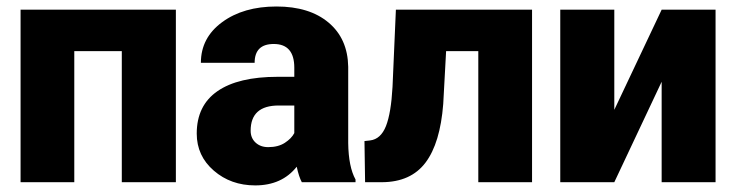

<svg xmlns="http://www.w3.org/2000/svg" viewBox="-20 -558 2253 588"><path d="M518.6 0H353V-401.4H207.5V0H43V-528.3H518.6Z M904.3 0Q895.5 -16.1 888.7 -47.4Q843.3 9.8 761.7 9.8Q687 9.8 634.8 -35.4Q582.5 -80.6 582.5 -148.9Q582.5 -234.9 646 -278.8Q709.5 -322.8 830.6 -322.8H881.3V-350.6Q881.3 -423.3 818.4 -423.3Q759.8 -423.3 759.8 -365.7H595.2Q595.2 -442.4 660.4 -490.2Q725.6 -538.1 826.7 -538.1Q927.7 -538.1 986.3 -488.8Q1044.9 -439.5 1046.4 -353.5V-119.6Q1047.4 -46.9 1068.8 -8.3V0ZM801.3 -107.4Q832 -107.4 852.3 -120.6Q872.6 -133.8 881.3 -150.4V-234.9H833.5Q747.6 -234.9 747.6 -157.7Q747.6 -135.3 762.7 -121.3Q777.8 -107.4 801.3 -107.4Z M1609.4 -528.3V0H1444.8V-401.4H1346.2L1337.4 -239.7Q1328.1 -119.6 1283.2 -60.1Q1238.3 -0.5 1149.9 0H1098.1L1096.2 -126L1113.3 -127.9Q1146 -131.8 1161.9 -171.6Q1177.7 -211.4 1182.1 -292L1192.4 -528.3Z M2006.3 -528.3H2171.4V0H2006.3V-307.6L1861.3 0H1695.8V-528.3H1861.3V-221.7Z"/></svg>

Font: Roboto Black
Style: Regular
Weight: 900
Designer: Google
Version: Version 2.134; 2016